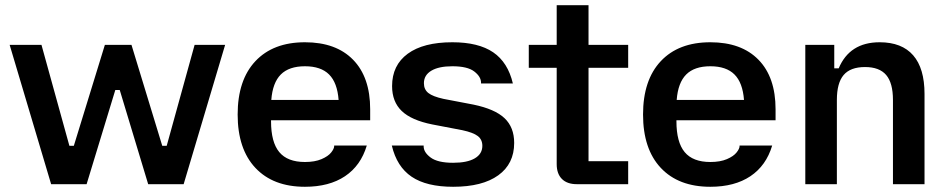

<svg xmlns="http://www.w3.org/2000/svg" viewBox="-20 -706 3632 736"><path d="M17 -534H139L246 -147H263L382 -534H484L602 -147H619L726 -534H843L684 0H548L439 -361H422L312 0H176Z M891 -267Q891 -399 959 -471.5Q1027 -544 1149 -544Q1268 -544 1333.5 -477Q1399 -410 1399 -287V-245H1019V-241Q1019 -161 1050.5 -123Q1082 -85 1149 -85Q1187 -85 1212.5 -96Q1238 -107 1249.5 -121.5Q1261 -136 1261 -146V-148H1386Q1363 -71 1302.5 -30.5Q1242 10 1149 10Q1027 10 959 -62.5Q891 -135 891 -267ZM1278 -323Q1273 -389 1241.5 -420.5Q1210 -452 1149 -452Q1088 -452 1056.5 -420.5Q1025 -389 1020 -323Z M1482 -148H1604V-145Q1604 -122 1631 -102Q1658 -82 1717 -82Q1771 -82 1800 -99Q1829 -116 1829 -147Q1829 -171 1811.5 -184.5Q1794 -198 1752 -207L1637 -229Q1557 -245 1520 -280.5Q1483 -316 1483 -376Q1483 -456 1543 -500Q1603 -544 1714 -544Q1814 -544 1870.5 -505.5Q1927 -467 1946 -386H1824V-389Q1824 -412 1798 -432Q1772 -452 1714 -452Q1662 -452 1633.5 -435Q1605 -418 1605 -387Q1605 -363 1622 -349.5Q1639 -336 1680 -327L1795 -305Q1877 -288 1914 -253Q1951 -218 1951 -158Q1951 -78 1890 -34Q1829 10 1717 10Q1615 10 1558 -28.5Q1501 -67 1482 -148Z M2114 -77V-446H2007V-534H2114V-686H2236V-534H2388V-446H2236V-88H2388V0H2191Q2154 0 2134 -20Q2114 -40 2114 -77Z M2445 -267Q2445 -399 2513 -471.5Q2581 -544 2703 -544Q2822 -544 2887.5 -477Q2953 -410 2953 -287V-245H2573V-241Q2573 -161 2604.5 -123Q2636 -85 2703 -85Q2741 -85 2766.5 -96Q2792 -107 2803.5 -121.5Q2815 -136 2815 -146V-148H2940Q2917 -71 2856.5 -30.5Q2796 10 2703 10Q2581 10 2513 -62.5Q2445 -135 2445 -267ZM2832 -323Q2827 -389 2795.5 -420.5Q2764 -452 2703 -452Q2642 -452 2610.5 -420.5Q2579 -389 2574 -323Z M3067 -534H3178V-444H3195Q3237 -544 3352 -544Q3437 -544 3480.5 -494Q3524 -444 3524 -346V0H3403V-323Q3403 -388 3377 -418.5Q3351 -449 3296 -449Q3240 -449 3214 -418.5Q3188 -388 3188 -323V0H3067Z"/></svg>

Font: Mozilla Text BETA SemiBold
Style: Regular
Weight: 600
Designer: Studio DRAMA
Foundry: Studio DRAMA
Version: Version 0.100